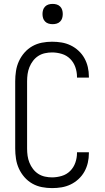

<svg xmlns="http://www.w3.org/2000/svg" viewBox="-20 -957 540 985"><path d="M247 8Q221 8 195 3Q169 -2 146 -15Q123 -28 105.5 -48Q88 -68 77 -92Q66 -116 62 -142.5Q58 -169 58 -195V-540Q58 -566 62 -592.5Q66 -619 77 -643Q88 -667 105.5 -687Q123 -707 146 -720Q169 -733 195 -738Q221 -743 247 -743Q272 -743 296 -739Q320 -735 342 -724.5Q364 -714 382.5 -697Q401 -680 413 -658.5Q425 -637 430.5 -613Q436 -589 436 -564V-559H375V-563Q375 -588 366.5 -612.5Q358 -637 340 -655Q322 -673 297 -680.5Q272 -688 247 -688Q229 -688 210.5 -684Q192 -680 176.5 -670Q161 -660 149.5 -645Q138 -630 131 -612.5Q124 -595 121.5 -577Q119 -559 119 -540V-195Q119 -176 121.5 -158Q124 -140 131 -122.5Q138 -105 149.5 -90Q161 -75 176.5 -65Q192 -55 210.5 -51Q229 -47 247 -47Q272 -47 297 -54.5Q322 -62 340 -80Q358 -98 366.5 -122.5Q375 -147 375 -172V-176H436V-171Q436 -146 430.5 -122Q425 -98 413 -76.5Q401 -55 382.5 -38Q364 -21 342 -10.5Q320 0 296 4Q272 8 247 8ZM250 -833Q239 -833 229 -836Q219 -839 211.5 -846.5Q204 -854 201 -864Q198 -874 198 -885Q198 -896 201 -906Q204 -916 211.5 -923.5Q219 -931 229 -934Q239 -937 250 -937Q261 -937 271 -934Q281 -931 288.5 -923.5Q296 -916 299 -906Q302 -896 302 -885Q302 -874 299 -864Q296 -854 288.5 -846.5Q281 -839 271 -836Q261 -833 250 -833Z"/></svg>

Font: Iosevka Fixed Light
Style: Regular
Weight: 300
Monospace: yes
Designer: Belleve Invis
Foundry: Belleve Invis
Version: Version 32.3.0